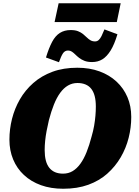

<svg xmlns="http://www.w3.org/2000/svg" viewBox="-20 -1145 855 1182"><path d="M369 17Q293 17 232 -5Q171 -27 127.5 -67.5Q84 -108 61 -163.5Q38 -219 38 -285Q38 -350 54 -413.5Q70 -477 102.5 -533.5Q135 -590 185 -634Q235 -678 302.5 -703Q370 -728 456 -728Q532 -728 593 -705.5Q654 -683 697.5 -642.5Q741 -602 764.5 -547Q788 -492 788 -425Q788 -360 772 -296.5Q756 -233 723 -176.5Q690 -120 640.5 -76Q591 -32 523.5 -7.5Q456 17 369 17ZM457 -634Q425 -634 398.5 -618.5Q372 -603 350.5 -573.5Q329 -544 312 -501.5Q295 -459 281 -405Q273 -371 267 -339.5Q261 -308 258 -278Q255 -248 255 -221Q255 -185 262 -157.5Q269 -130 283.5 -112Q298 -94 319 -85Q340 -76 368 -76Q401 -76 427 -91.5Q453 -107 474.5 -136.5Q496 -166 513 -208.5Q530 -251 544 -305Q554 -339 559.5 -371Q565 -403 567.5 -432.5Q570 -462 570 -489Q570 -526 563 -553Q556 -580 542 -598Q528 -616 506.5 -625Q485 -634 457 -634ZM547 -763Q519 -763 500 -770.5Q481 -778 467.5 -788.5Q454 -799 443.5 -809.5Q433 -820 422.5 -827Q412 -834 399 -834Q379 -834 367.5 -816.5Q356 -799 343 -762L263 -791Q281 -850 301 -887.5Q321 -925 349 -942.5Q377 -960 415 -960Q442 -960 460 -953Q478 -946 491 -935.5Q504 -925 514.5 -914.5Q525 -904 537 -897Q549 -890 565 -890Q578 -890 587.5 -898.5Q597 -907 605 -923Q613 -939 623 -964L703 -934Q684 -871 661 -834Q638 -797 610.5 -780Q583 -763 547 -763ZM341 -1125H723L699 -1009H316Z"/></svg>

Font: Roboto Serif ExtraBold
Style: Italic
Weight: 800
Italic angle: -10°
Version: Version 1.007